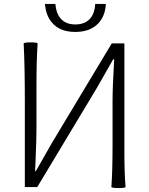

<svg xmlns="http://www.w3.org/2000/svg" viewBox="-20 -949 757 974"><path d="M581 5Q550 5 545 0Q551 -81 551 -218V-437Q551 -508 559 -643Q559 -646 559 -648H554L472 -504L169 0H106V-429Q106 -617 100 -729Q105 -734 136 -734Q167 -734 171 -729Q165 -648 165 -513V-297Q165 -240 160 -124Q159 -95 158 -81H162L244 -225L547 -729H611V-364V-182Q611 -68 617 0Q613 5 581 5ZM362 -787Q284 -787 245 -833Q213 -868 208 -929H261Q264 -884 286 -857Q312 -825 362 -825Q413 -825 439 -857Q461 -884 463 -929H517Q514 -870 481 -833Q440 -787 362 -787Z"/></svg>

Font: GenSekiGothic TW L
Style: Regular
Weight: 300
Version: Version 1.501;PS 1;hotconv 16.6.51;makeotf.lib2.5.65220